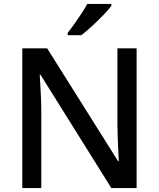

<svg xmlns="http://www.w3.org/2000/svg" viewBox="-20 -961 812 981"><path d="M678 0H549L187 -579H183Q185 -543 188 -491Q191 -439 191 -387V0H94V-714H221L583 -138H587Q586 -155 584.5 -187Q583 -219 581.5 -256Q580 -293 580 -324V-714H678ZM549 -931Q535 -912 507.5 -883.5Q480 -855 449.5 -827Q419 -799 395 -781H326V-793Q341 -812 359.5 -838Q378 -864 396 -891.5Q414 -919 426 -941H549Z"/></svg>

Font: Noto Sans Syriac Medium
Style: Regular
Weight: 500
Designer: Patrick Giasson and the Monotype Design Team
Foundry: Monotype Imaging Inc.
Version: Version 3.000; ttfautohint (v1.8.4.7-5d5b)